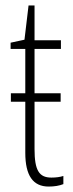

<svg xmlns="http://www.w3.org/2000/svg" viewBox="-20 -676 268 706"><path d="M169 -23C124 -23 107 -49 107 -128V-302H203V-333H107V-496H204V-528H107V-656H85L70 -530L19 -519V-496H73V-333H20V-302H73V-114C73 -31 101 10 159 10C180 10 198 7 213 1V-29C201 -25 186 -23 169 -23Z"/></svg>

Font: Kathrein 37 Thin Condensed
Style: Regular
Weight: 250
Width: 3
Designer: Lazydogs Typefoundry, based on Open Sans by Ascender Corporation
Foundry: Lazydogs Typefoundry
Version: Version 1.003;PS 001.003;hotconv 1.0.88;makeotf.lib2.5.64775